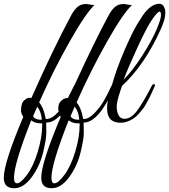

<svg xmlns="http://www.w3.org/2000/svg" viewBox="-137 -647 894 1015"><path d="M-62 348Q-117 348 -117 293Q-117 214 -14 -29Q-26 -49 -26 -62Q-26 -104 -7 -118Q7 -130 16.5 -130Q26 -130 29 -129Q143 -386 234 -556Q252 -592 271 -609Q290 -626 319 -626Q323 -626 339 -623Q355 -620 363 -621Q316 -577 231 -427Q146 -277 70 -106Q93 -78 102 -31L105 -18Q107 -18 109 -18Q138 -18 173 -57Q171 -67 171 -75Q171 -103 191 -118Q204 -129 222 -129L255 -195L258 -199Q356 -414 432 -556Q450 -592 469 -609Q488 -626 517 -626Q521 -626 537 -623Q553 -620 561 -621Q514 -577 429 -427Q344 -277 268 -106Q291 -78 300 -31L303 -18Q305 -18 306 -18Q333 -18 363 -49.5Q393 -81 412 -114.5Q431 -148 442 -172Q453 -196 455 -198Q478 -281 520 -378.5Q562 -476 591.5 -524.5Q621 -573 638 -591Q672 -627 705 -627Q728 -627 736 -594Q737 -588 737 -579Q737 -545 713 -493Q627 -302 508 -193Q507 -189 499 -166Q480 -110 480 -83Q480 -56 490 -37.5Q500 -19 522 -19Q558 -19 592 -67.5Q626 -116 664 -191Q672 -205 679 -202Q684 -198 681 -191.5Q678 -185 668.5 -163.5Q659 -142 654.5 -133.5Q650 -125 638.5 -103.5Q627 -82 618.5 -71.5Q610 -61 595.5 -44.5Q581 -28 568 -20Q533 2 501 2Q429 2 429 -74Q429 -93 433 -116Q369 1 305 1Q306 17 306 53.5Q306 90 288 162Q270 234 227.5 291Q185 348 136 348Q81 348 81 293Q81 214 184 -29Q183 -30 180 -36Q145 1 107 1Q108 17 108 53.5Q108 90 90 162Q72 234 29.5 291Q-13 348 -62 348ZM-63 293Q-63 322 -47 322Q-28 322 5.5 277.5Q39 233 62.5 155.5Q86 78 86 15Q86 10 86 5Q81 5 77 5Q48 5 28 -11Q-63 219 -63 293ZM135 293Q135 322 151 322Q170 322 203.5 277.5Q237 233 260.5 155.5Q284 78 284 15Q284 10 284 5Q279 5 275 5Q246 5 226 -11Q135 219 135 293ZM707 -586Q697 -586 669 -546.5Q641 -507 593.5 -404.5Q546 -302 516 -225Q567 -277 617 -356Q667 -435 690.5 -490.5Q714 -546 714 -566Q714 -586 707 -586ZM276 -14H282Q279 -57 258 -83L236 -33Q246 -14 276 -14ZM78 -14H84Q81 -57 60 -83L38 -33Q48 -14 78 -14Z"/></svg>

Font: Great Vibes
Style: Regular
Weight: 400
Designer: Robert E. Leuschke
Foundry: Robert E. Leuschke
Version: Version 1.001